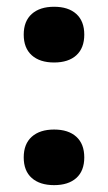

<svg xmlns="http://www.w3.org/2000/svg" viewBox="-20 -535 318 565"><path d="M73.5 -372.3Q97.2 -351.1 139.2 -351.1Q181.2 -351.1 204.6 -372.3Q228 -393.6 228 -433.1Q228 -472.7 204.6 -493.9Q181.2 -515.1 139.2 -515.1Q97.2 -515.1 73.5 -493.9Q49.8 -472.7 49.8 -433.1Q49.8 -393.6 73.5 -372.3ZM73.5 -132.6Q49.8 -111.3 49.8 -71.8Q49.8 -32.2 73.5 -11.2Q97.2 9.8 139.2 9.8Q181.2 9.8 204.6 -11.2Q228 -32.2 228 -71.8Q228 -111.3 204.6 -132.6Q181.2 -153.8 139.2 -153.8Q97.2 -153.8 73.5 -132.6Z"/></svg>

Font: Messapia Bold
Style: Regular
Weight: 400
Designer: Luca Marsano
Foundry: Collletttivo
Version: Version 1.000;FEAKit 1.0